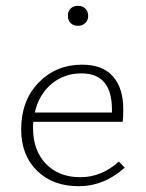

<svg xmlns="http://www.w3.org/2000/svg" viewBox="-20 -638 502 662"><path d="M249 -549Q233 -549 223.5 -558.5Q214 -568 214 -583Q214 -599 223.5 -608.5Q233 -618 249 -618Q264 -618 274 -608.5Q284 -599 284 -583Q284 -568 274 -558.5Q264 -549 249 -549ZM390 -81 410 -60Q339 4 251 4Q162 4 107.5 -49.5Q53 -103 53 -192Q53 -291 113 -353Q173 -415 263 -415Q334 -415 369.5 -374.5Q405 -334 405 -262Q405 -231 403 -218H95Q94 -211 94 -196Q94 -119 138.5 -73Q183 -27 257 -27Q330 -27 390 -81ZM261 -385Q201 -385 157.5 -348.5Q114 -312 100 -250H366V-260Q366 -385 261 -385Z"/></svg>

Font: EauTestInfant Light
Style: Regular
Weight: 300
Designer: Christian Thalmann (Catharsis Fonts)
Version: Version 0.001;PS 000.001;hotconv 1.0.88;makeotf.lib2.5.64775